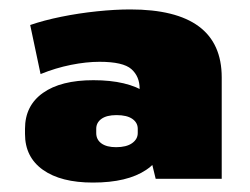

<svg xmlns="http://www.w3.org/2000/svg" viewBox="-20 -739 531 407"><path d="M276 -500V-551Q276 -577 258.5 -592.5Q241 -608 191 -608Q163 -608 130.5 -601.5Q98 -595 66 -582L44 -686Q73 -696 110 -703.5Q147 -711 185.5 -715Q224 -719 256 -719Q450 -719 450 -575V-360H310ZM177 -352Q109 -352 71 -379Q33 -406 33 -455V-466Q33 -515 71 -542Q109 -569 178 -569Q250 -569 290 -542.5Q330 -516 330 -466V-455Q330 -406 290 -379Q250 -352 177 -352ZM226 -427Q248 -427 260 -435.5Q272 -444 272 -457V-466Q272 -479 260.5 -487Q249 -495 227 -495Q206 -495 195 -487Q184 -479 184 -466V-457Q184 -443 195 -435Q206 -427 226 -427Z"/></svg>

Font: Pathway Extreme 28pt Black
Style: Regular
Weight: 900
Designer: Eduardo Rodriguez Tunni
Foundry: Eduardo Rodriguez Tunni
Version: Version 1.001;gftools[0.9.26]